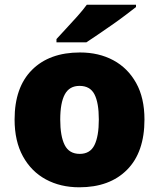

<svg xmlns="http://www.w3.org/2000/svg" viewBox="-20 -786 677 816"><path d="M594 -278Q594 -139 520 -64.5Q446 10 317 10Q237 10 175 -23.5Q113 -57 77.5 -121.5Q42 -186 42 -278Q42 -415 116 -489Q190 -563 320 -563Q400 -563 461.5 -530Q523 -497 558.5 -433.5Q594 -370 594 -278ZM236 -278Q236 -207 255 -169.5Q274 -132 319 -132Q363 -132 381.5 -169.5Q400 -207 400 -278Q400 -349 381.5 -385Q363 -421 318 -421Q275 -421 255.5 -385Q236 -349 236 -278ZM558 -756Q540 -742 513 -721.5Q486 -701 455 -679.5Q424 -658 395.5 -638.5Q367 -619 347 -606H220V-620Q237 -639 261 -664.5Q285 -690 309 -717Q333 -744 349 -766H558Z"/></svg>

Font: Noto Sans Arabic Blk
Style: Regular
Weight: 900
Designer: Monotype Design Team, Nadine Chahine, Nizar Qandah and Khaled Hosny
Foundry: Monotype Imaging Inc.
Version: Version 2.012; ttfautohint (v1.8.4.7-5d5b)